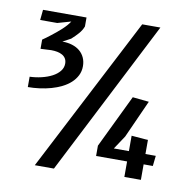

<svg xmlns="http://www.w3.org/2000/svg" viewBox="-83 -833 915 915"><g transform="rotate(10 375.0 -375.0)"><path d="M237 0H144.5L532 -750H620ZM75 -595.5Q82.5 -600.5 92.8 -608Q103 -615.5 114.5 -624.5Q126 -633.5 138.2 -643.5Q150.5 -653.5 161.5 -663.8Q172.5 -674 181.8 -684.5Q191 -695 197 -704.5L132 -686H49.5L54.5 -736H265V-692.5Q257.5 -673 243 -656.5Q228.5 -640 210.5 -624L171.5 -603Q198 -603 219.5 -596.2Q241 -589.5 256.2 -576.8Q271.5 -564 280 -545.5Q288.5 -527 288.5 -504Q288.5 -479.5 278.2 -459.2Q268 -439 250.5 -423Q233 -407 209.2 -395.2Q185.5 -383.5 158.8 -376Q132 -368.5 103.2 -364.8Q74.5 -361 47 -361V-411Q76.5 -412 104.5 -418.8Q132.5 -425.5 154.5 -437Q176.5 -448.5 189.8 -465Q203 -481.5 203 -501.5Q203 -516 197 -526Q191 -536 180.5 -542Q170 -548 156 -550.8Q142 -553.5 126.5 -553.5Q123 -553.5 115.8 -553Q108.5 -552.5 100.8 -552.2Q93 -552 85.8 -551.5Q78.5 -551 75 -551ZM699 -94H654.5V-19H574.5V-94H424.5V-144L548 -400L627 -392L545 -209.5L501.5 -144H574.5V-218.5L654.5 -212V-144H704.5Z"/></g></svg>

Font: B612
Style: Bold
Weight: 700
Designer: Nicolas Chauveau, Thomas Paillot, Jonathan Favre-Lamarine, Jean-Luc Vinot
Foundry: AIRBUS
Version: Version 1.008